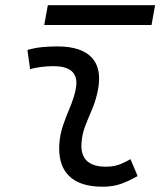

<svg xmlns="http://www.w3.org/2000/svg" viewBox="-20 -705 626 735"><path d="M479.5 -95.7 506.8 -31.2Q478 -14.2 446 -2.2Q414.1 9.8 372.6 9.8Q286.1 9.8 244.1 -31.7Q206.5 -68.8 206.5 -137.2Q206.5 -145 207 -153.3Q209.5 -189.9 221.2 -224.6Q232.9 -259.3 247.1 -292Q260.7 -324.7 268.1 -355Q272.5 -373 272.5 -387.2Q272.5 -451.7 184.6 -451.7Q138.2 -451.7 95.2 -440.4L85 -513.7Q113.8 -522 142.6 -524.7Q171.4 -527.3 200.2 -527.3Q294.9 -527.3 334.5 -481Q359.4 -451.2 359.4 -403.8Q359.4 -377.4 351.6 -345.2Q343.3 -310.5 330.1 -280.8Q316.9 -250.5 305.7 -221.2Q294.4 -191.9 292 -157.7Q291.5 -152.8 291.5 -147.9Q291.5 -66.9 385.3 -66.9Q411.6 -66.9 431.9 -73.5Q452.1 -80.1 479.5 -95.7ZM149.4 -609.4 163.1 -685.1H573.7L560.1 -609.4Z"/></svg>

Font: CaskaydiaCove NFP SemiLight
Style: Italic
Weight: 350
Italic angle: -10°
Designer: Aaron Bell
Foundry: Saja Typeworks
Version: Version 2111.001; VTT 6.35;Nerd Fonts 3.1.1